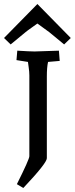

<svg xmlns="http://www.w3.org/2000/svg" viewBox="-51 -785 372 955"><path d="M182 -405V2Q182 26 65 150L33 131Q95 7 95 -8V-410Q95 -428 91.5 -451.5Q88 -475 88 -477L31 -486L35 -533Q98 -529 121 -529L242 -533L246 -482L188 -477Q182 -450 182 -405ZM135 -765 301 -596 268 -564 194 -625 135 -668Q125 -661 110.5 -650.5Q96 -640 87.5 -634Q79 -628 76 -625L2 -564L-31 -596Z"/></svg>

Font: Andada SC
Style: Regular
Weight: 400
Designer: Carolina Giovagnoli
Foundry: Carolina Giovagnoli
Version: Version 1.003